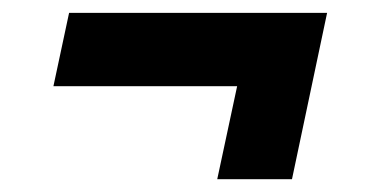

<svg xmlns="http://www.w3.org/2000/svg" viewBox="-20 -331 585 299"><path d="M318.3 -51.9 349.3 -196.8H63.2L87.6 -311H489.4L434.7 -51.9Z"/></svg>

Font: Saira Thin
Style: Italic
Weight: 100
Italic angle: -12°
Designer: Hector Gatti with collaboration of the Omnibus-Type team
Foundry: Omnibus-Type
Version: Version 1.101